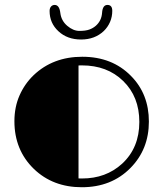

<svg xmlns="http://www.w3.org/2000/svg" viewBox="-20 -765 676 794"><path d="M39.6 -263.7Q39.6 -322.3 60.8 -370.4Q82 -418.5 119.1 -454.1Q199.2 -530.3 320.3 -530.3Q443.8 -530.3 521.5 -451.2Q595.7 -376.5 595.7 -262.2Q595.7 -147.5 519.5 -70.3Q440.9 9.3 318.4 9.3Q198.7 9.3 120.1 -66.4Q39.6 -144.5 39.6 -263.7ZM304.7 -27.3Q308.6 -26.9 312.5 -26.9H319.3Q418 -26.9 484.9 -87.9Q556.2 -153.8 556.2 -260.7Q556.2 -365.2 489.3 -430.2Q423.3 -494.6 318.8 -494.6H311.5Q308.1 -494.6 304.7 -494.1ZM409.2 -636.7Q372.1 -601.6 315.4 -601.6Q258.3 -601.6 221.7 -635.7Q185.1 -669.4 185.1 -719.7Q185.1 -731 190.9 -737.8Q196.8 -744.6 206.1 -744.6Q225.6 -744.6 229.5 -711.4Q233.4 -679.2 258.1 -658.2Q282.7 -637.2 308.3 -637.2Q334 -637.2 349.4 -642.8Q364.7 -648.4 376 -658.2Q399.9 -679.2 402.1 -711.9Q404.3 -744.6 424.3 -744.6Q444.3 -744.6 444.3 -720.2Q444.3 -695.8 435.1 -674.3Q425.8 -652.8 409.2 -636.7Z"/></svg>

Font: Limelight
Style: Regular
Weight: 400
Designer: Nicole Fally
Foundry: Nicole Fally
Version: Version 1.002